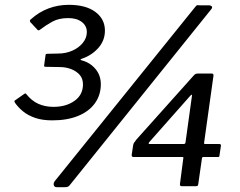

<svg xmlns="http://www.w3.org/2000/svg" viewBox="-20 -772 997 796"><path d="M106 -680Q104 -683 104 -686.5Q104 -690 108 -692Q141 -722 181 -737Q221 -752 265 -752Q336 -752 375.5 -722.5Q415 -693 415 -645Q415 -604 387.5 -573Q360 -542 318 -528Q314 -527 314 -525Q314 -523 318 -522Q353 -513 375.5 -486.5Q398 -460 398 -423Q398 -378 373.5 -344Q349 -310 304 -291.5Q259 -273 197 -273Q156 -273 126.5 -283Q97 -293 76.5 -309.5Q56 -326 42 -346Q38 -353 41 -355L81 -383Q85 -386 88 -383Q111 -354 139 -341.5Q167 -329 202 -329Q254 -329 289 -354Q324 -379 324 -422Q324 -446 310.5 -461.5Q297 -477 275 -485.5Q253 -494 227 -494L169 -495Q162 -495 163 -501L169 -545Q169 -549 177 -549L221 -550Q253 -550 280 -562Q307 -574 323.5 -594.5Q340 -615 340 -639Q340 -665 319 -681Q298 -697 263 -697Q224 -697 197.5 -682.5Q171 -668 146 -649Q139 -643 134 -650L106 -680ZM268 -3Q263 2 259 3Q255 4 247 4H216Q205 4 203 -4.5Q201 -13 207 -21L790 -744Q795 -751 799 -750.5Q803 -750 808 -750H847Q853 -750 857.5 -746Q862 -742 856 -734ZM784 -460Q788 -464 791 -465.5Q794 -467 801 -467H858Q866 -467 865 -458L826 -179Q826 -175 829 -175H888Q897 -175 896 -168L890 -128Q890 -123 888 -122Q886 -121 881 -121H823Q817 -121 817 -114L802 -9Q801 -3 799 -1.5Q797 0 790 0H734Q725 0 726 -9L740 -116Q742 -121 736 -121H534Q525 -121 526 -130L532 -170Q533 -176 536 -180.5Q539 -185 546 -194L784 -460ZM742 -175Q748 -175 749 -181L776 -376Q777 -380 775 -379.5Q773 -379 768 -374L599 -183Q593 -175 600 -175Z"/></svg>

Font: Libre Franklin Thin Medium
Style: Italic
Weight: 500
Italic angle: -8°
Version: Version 3.000